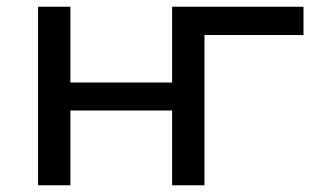

<svg xmlns="http://www.w3.org/2000/svg" viewBox="-20 -550 926 570"><path d="M881 -530V-446H587V0H491V-222H189V0H93V-530H189V-305H491V-530Z"/></svg>

Font: Montserrat
Style: Regular
Weight: 500
Designer: Julieta Ulanovsky
Foundry: Julieta Ulanovsky
Version: Version 7.200;PS 007.200;hotconv 1.0.88;makeotf.lib2.5.64775